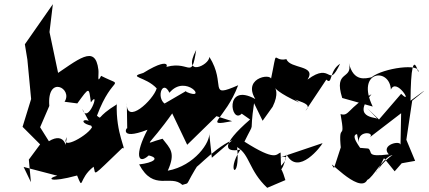

<svg xmlns="http://www.w3.org/2000/svg" viewBox="-20 -834 2053 919"><path d="M260 -476 212 -704 214 -656 233 -814 99 -622 111 -549 129 -360 88 -227 172 -143 118 -70 128 38 93 -35 254 7C202 21 217 42 349 6C381 84 354 21 428 -36C441 2 411 22 566 -126C590 -109 533 -193 539 -339L540 -335C437 -272 471 -260 444 -280C521 -486 583 -410 464 -471C443 -429 454 -476 451 -500C436 -625 355 -549 227 -464ZM287 -100C308 -120 293 -207 214 -158L172 -225L216 -327C204 -478 331 -410 289 -347L350 -339C409 -420 405 -417 415 -344C463 -412 399 -231 374 -313L452 -165C438 -305 316 -253 423 -231C411 -190 262 -107 300 -178Z M994 -79 981 -199C990 -156 911 -40 783 -17C823 -105 793 -124 758 -170C661 -145 681 -116 810 -299L791 -319L876 -141L1051 -312L1016 -278L1091 -254C946 -226 1058 -261 1120 -426C971 -361 1066 -429 982 -562C983 -521 849 -461 919 -595C895 -437 891 -559 753 -506C779 -487 821 -581 666 -485C588 -463 676 -469 730 -411C714 -355 582 -232 587 -342L589 -216C593 -239 538 -156 686 -213C624 -95 639 -42 692 -90C747 -77 714 -55 646 -47C716 85 796 -2 853 51C894 37 857 66 937 -60C874 24 996 -123 1092 -163ZM921 -318 870 -398 767 -338 782 -330C720 -353 757 -462 791 -390C869 -484 980 -346 870 -395Z M1237 -256 1285 -323C1347 -447 1211 -433 1413 -343L1284 -435C1337 -340 1496 -357 1442 -303L1542 -453C1572 -424 1554 -495 1608 -529C1547 -403 1572 -543 1452 -453C1497 -524 1368 -503 1351 -551C1280 -535 1312 -621 1275 -446C1302 -488 1135 -470 1202 -360C1051 -443 1085 -236 1137 -290L1177 -262C1033 -137 1055 -103 1131 -118C1057 -9 1132 36 1115 -130C1177 -93 1170 -19 1259 65L1346 28C1316 -75 1322 32 1352 -94C1407 11 1519 -136 1524 -149L1305 -75C1404 -112 1301 -16 1325 -41L1323 -104C1302 -97 1302 -59 1150 -156C1206 -270 1171 -173 1196 -340Z M1967 -64 1925 -165 1953 -352C1999 -389 2058 -436 1945 -352C1946 -506 1958 -570 1982 -489C1996 -533 1814 -509 1758 -464C1731 -459 1672 -440 1650 -532C1670 -449 1575 -502 1618 -365L1764 -324C1681 -495 1845 -514 1851 -405C1877 -466 1962 -325 1900 -385L1794 -262L1738 -316L1790 -262C1807 -275 1651 -256 1758 -383C1643 -317 1652 -275 1610 -288C1638 -132 1591 -283 1616 -85C1624 -184 1625 -168 1579 -30C1524 -103 1700 103 1738 27C1766 16 1815 -84 1859 -92C1778 -37 1750 60 1818 -77L1869 -14C1955 -112 1953 -106 1866 -46ZM1697 -153C1692 -215 1786 -200 1745 -173L1900 -292L1897 -138C1903 -166 1798 -142 1841 -95C1729 -81 1766 -106 1743 -123L1695 -127C1744 -86 1644 -185 1689 -192Z"/></svg>

Font: Asimov Silicon
Style: Regular
Weight: 400
Designer: Google
Version: Version 2.000980; 2014